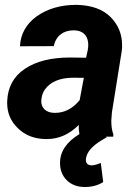

<svg xmlns="http://www.w3.org/2000/svg" viewBox="-20 -558 565 784"><path d="M442.4 0 442.9 -9.3C437.5 -23.9 434.6 -41 434.6 -61.5C434.6 -63.5 434.6 -65.4 434.6 -67.9L437 -99.1L477.5 -352.1C478.5 -359.9 478.5 -367.2 478.5 -374C478.5 -418.5 462.9 -456.5 431.6 -488.3C399.9 -520 354.5 -536.6 294.4 -538.1C293 -538.1 292 -538.1 290.5 -538.1C227.5 -538.1 174.3 -522.5 130.4 -491.7C86.9 -460.4 64 -419.4 61.5 -369.1L199.7 -369.6C208 -412.1 239.7 -434.1 279.8 -434.1C280.8 -434.1 282.2 -434.1 283.2 -434.1C315.9 -433.6 336.4 -415.5 339.8 -384.8C340.3 -381.3 340.3 -378.4 340.3 -375C340.3 -368.2 339.8 -361.3 338.4 -354L331.5 -322.3L267.1 -323.2C189.5 -323.2 127.9 -308.1 82 -277.3C35.6 -246.6 11.7 -202.1 9.3 -144.5C9.3 -142.1 9.3 -139.2 9.3 -136.7C9.3 -96.7 23.9 -62.5 53.2 -34.2C83 -5.4 120.6 9.3 167 9.8C168.5 9.8 170.4 9.8 171.9 9.8C219.7 9.8 263.2 -9.3 301.8 -47.9V-28.8L304.2 -10.3C251.5 21.5 225.1 61 225.1 107.4C225.1 136.2 234.4 160.2 252.9 178.2C271.5 196.3 295.9 205.6 326.7 205.6C355.5 205.6 380.4 198.7 401.4 185.5L391.6 107.4C376 113.8 363.3 117.2 354 117.2C353.5 117.2 353 117.2 352.5 117.2C337.9 116.2 330.6 108.4 330.6 94.7C330.6 92.8 331.1 91.3 331.1 89.4C334.5 63.5 355.5 38.6 394.5 15.1L416.5 2L411.6 0ZM201.2 -97.2C166.5 -97.7 148.4 -118.7 148.4 -144.5C148.4 -147.5 148.9 -151.4 149.4 -154.8C151.4 -170.4 156.2 -183.6 164.6 -194.3C187 -224.1 223.6 -239.3 274.4 -240.7L322.3 -240.2L305.2 -148.9C276.4 -114.3 243.2 -97.2 205.6 -97.2C204.1 -97.2 202.6 -97.2 201.2 -97.2Z"/></svg>

Font: Roboto
Style: Bold Italic
Weight: 700
Italic angle: -12°
Designer: Google
Version: Version 2.137; 2017